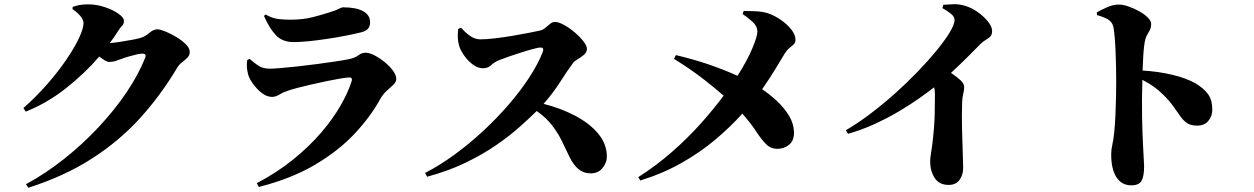

<svg xmlns="http://www.w3.org/2000/svg" viewBox="-20 -828 5990 917"><path d="M326.2 -784.2 327.1 -794.9Q341.8 -800.3 357.9 -803.7Q374 -807.1 401.9 -807.1Q442.4 -807.1 481.4 -793.7Q520.5 -780.3 546.1 -762.2Q571.8 -744.1 571.8 -729Q571.8 -711.9 563.2 -704.6Q554.7 -697.3 542 -676.8Q524.4 -648.4 503.9 -622.1Q522.9 -623.5 555.4 -628.4Q587.9 -633.3 617.9 -639.2Q647.9 -645 660.2 -649.9Q678.2 -657.7 695.8 -672.9Q713.4 -688 731.9 -688Q744.1 -688 769 -678Q793.9 -668 821 -651.9Q848.1 -635.7 867.2 -616.9Q886.2 -598.1 886.2 -580.1Q886.2 -563.5 874.8 -552.2Q863.3 -541 848.9 -530Q834.5 -519 825.2 -502.9Q748.5 -374 650.4 -265.4Q552.2 -156.7 421.1 -72Q290 12.7 115.2 68.8L104 51.8Q198.7 0.5 286.9 -69.6Q375 -139.6 450.7 -220.5Q526.4 -301.3 583.5 -385.7Q640.6 -470.2 672.9 -550.8Q681.6 -571.8 660.2 -571.8Q649.4 -571.8 630.1 -567.4Q610.8 -563 590.6 -556.9Q570.3 -550.8 558.1 -545.9Q542.5 -540 530 -536.1Q517.6 -532.2 501 -532.2Q492.7 -532.2 480.5 -539.6Q468.3 -546.9 454.1 -558.1Q384.8 -477.1 294.4 -406Q204.1 -335 103 -294.9L91.8 -312Q153.3 -366.2 205.8 -426.3Q258.3 -486.3 297.1 -543.5Q335.9 -600.6 357.4 -646.5Q378.9 -692.4 378.9 -717.8Q378.9 -732.9 364 -751.2Q349.1 -769.5 326.2 -784.2Z M1165.5 -471.2Q1160.2 -490.7 1159.2 -506.1Q1158.2 -521.5 1160.6 -541L1172.4 -546.9Q1197.3 -524.4 1217.3 -512.2Q1237.3 -500 1269.5 -500Q1287.6 -500 1323.5 -503.2Q1359.4 -506.3 1404.3 -511.2Q1449.2 -516.1 1495.1 -522.2Q1541 -528.3 1580.3 -534.2Q1619.6 -540 1643.6 -544.9Q1674.3 -550.8 1690.9 -563.5Q1707.5 -576.2 1726.6 -576.2Q1744.1 -576.2 1768.8 -563.5Q1793.5 -550.8 1817.1 -531.5Q1840.8 -512.2 1856.7 -490.7Q1872.6 -469.2 1872.6 -451.2Q1872.6 -436 1858.9 -423.3Q1845.2 -410.6 1827.1 -394.5Q1809.1 -378.4 1795.4 -354Q1750.5 -272 1674.8 -190.7Q1599.1 -109.4 1486.3 -42.2Q1373.5 24.9 1216.3 64.9L1206.5 46.9Q1303.7 -4.4 1380.4 -66.4Q1457 -128.4 1513.4 -194.1Q1569.8 -259.8 1606.2 -323.2Q1642.6 -386.7 1659.7 -440.9Q1664.6 -458 1648.4 -458Q1636.7 -458 1608.6 -453.4Q1580.6 -448.7 1544.7 -441.4Q1508.8 -434.1 1471.4 -425.5Q1434.1 -417 1402.3 -408.7Q1370.6 -400.4 1352.5 -394Q1330.6 -386.7 1313.7 -376Q1296.9 -365.2 1279.3 -365.2Q1253.9 -365.2 1229.5 -384.5Q1205.1 -403.8 1187.5 -429Q1169.9 -454.1 1165.5 -471.2ZM1747.6 -721.2Q1747.6 -703.6 1738.5 -691.9Q1729.5 -680.2 1705.6 -673.8Q1674.3 -666 1632.1 -657.7Q1589.8 -649.4 1544.2 -642.6Q1498.5 -635.7 1456.3 -631.3Q1414.1 -627 1382.3 -627Q1330.1 -627 1299.1 -658.4Q1268.1 -689.9 1240.7 -752L1248.5 -758.8Q1280.8 -740.2 1310.3 -737.1Q1339.8 -733.9 1365.7 -733.9Q1426.3 -733.9 1472.7 -745.8Q1519 -757.8 1547.4 -767.1Q1582 -777.3 1596.7 -785.2Q1611.3 -793 1619.6 -793Q1679.7 -793 1713.6 -774.9Q1747.6 -756.8 1747.6 -721.2Z M2168.5 -689.9 2182.1 -695.8Q2201.7 -672.9 2225.1 -656.5Q2248.5 -640.1 2274.4 -640.1Q2303.2 -640.1 2344.5 -645Q2385.7 -649.9 2429 -657.2Q2472.2 -664.6 2507.3 -671.4Q2542.5 -678.2 2559.1 -682.1Q2572.8 -685.1 2584.5 -695.1Q2596.2 -705.1 2607.2 -714.1Q2618.2 -723.1 2630.4 -723.1Q2648.4 -723.1 2674.3 -708.7Q2700.2 -694.3 2725.1 -673.1Q2750 -651.9 2766.6 -630.6Q2783.2 -609.4 2783.2 -595.2Q2783.2 -578.6 2769 -566.4Q2754.9 -554.2 2738.8 -544.9Q2722.7 -535.6 2717.3 -527.8Q2690.9 -492.2 2655.8 -437.3Q2620.6 -382.3 2576.2 -332Q2657.7 -311.5 2726.3 -275.6Q2794.9 -239.7 2836.7 -190.2Q2878.4 -140.6 2878.4 -79.1Q2878.4 -51.8 2857.9 -25.9Q2837.4 0 2801.3 0Q2766.6 0 2742.4 -20.5Q2718.3 -41 2700.2 -78.1Q2682.1 -116.2 2663.6 -154.3Q2645 -192.4 2617.2 -228.8Q2589.4 -265.1 2543.5 -297.9Q2508.8 -263.7 2460.4 -220.7Q2412.1 -177.7 2348.1 -133.8Q2284.2 -89.8 2202.6 -50.5Q2121.1 -11.2 2020 16.1L2010.3 -2Q2081.1 -38.6 2151.9 -90.3Q2222.7 -142.1 2288.3 -203.1Q2354 -264.2 2410.2 -329.3Q2466.3 -394.5 2508.1 -458.5Q2549.8 -522.5 2572.3 -580.1Q2580.1 -601.1 2561 -601.1Q2552.2 -601.1 2528.1 -594.7Q2503.9 -588.4 2473.4 -578.6Q2442.9 -568.8 2414.1 -559.1Q2385.3 -549.3 2367.2 -542Q2341.8 -532.2 2326.2 -517.1Q2310.5 -502 2287.1 -502Q2261.2 -502 2237.1 -520.5Q2212.9 -539.1 2195.6 -564.5Q2178.2 -589.8 2172.4 -610.8Q2167 -629.9 2166.5 -649.9Q2166 -669.9 2168.5 -689.9Z M3526.4 -761.2 3532.2 -775.9Q3557.6 -775.4 3589.8 -774.2Q3622.1 -772.9 3649.4 -764.2Q3678.7 -753.9 3708.7 -733.4Q3738.8 -712.9 3759 -687.5Q3779.3 -662.1 3779.3 -638.2Q3779.3 -625 3771.2 -616.9Q3763.2 -608.9 3751.5 -599.6Q3739.7 -590.3 3729 -574.2Q3712.9 -546.9 3683.8 -499.3Q3654.8 -451.7 3620.1 -401.9Q3659.2 -375.5 3693.4 -343Q3727.5 -310.5 3749 -274.2Q3770.5 -237.8 3772 -200.2Q3773.9 -157.2 3749.3 -137.2Q3724.6 -117.2 3693.4 -117.2Q3660.6 -117.2 3637.9 -140.4Q3615.2 -163.6 3590.3 -201.9Q3565.4 -240.2 3525.4 -285.2Q3468.8 -222.2 3397 -161.6Q3325.2 -101.1 3235.8 -50.3Q3146.5 0.5 3038.1 34.2L3028.3 18.1Q3116.2 -38.1 3191.2 -104Q3266.1 -169.9 3327.4 -238.5Q3388.7 -307.1 3436 -371.1Q3397.9 -404.8 3339.4 -450.4Q3280.8 -496.1 3199.2 -546.9L3208 -564.9Q3301.8 -542.5 3375.2 -516.6Q3448.7 -490.7 3502.4 -465.8Q3549.3 -540 3573.2 -597.2Q3597.2 -654.3 3597.2 -676.8Q3597.2 -703.1 3574 -724.1Q3550.8 -745.1 3526.4 -761.2Z M4481 -789.1 4485.4 -805.2Q4507.8 -807.1 4534.4 -807.9Q4561 -808.6 4587.4 -800.8Q4618.7 -792 4648.7 -771Q4678.7 -750 4698.5 -725.3Q4718.3 -700.7 4718.3 -680.2Q4718.3 -662.6 4710.2 -654.1Q4702.1 -645.5 4689.5 -638.4Q4676.8 -631.3 4663.1 -618.2Q4637.7 -592.3 4601.3 -555.9Q4564.9 -519.5 4522 -480Q4549.3 -461.4 4567.1 -445.1Q4585 -428.7 4585 -412.1Q4585 -397 4580.6 -380.6Q4576.2 -364.3 4575.2 -340.8Q4573.2 -276.4 4574.7 -212.9Q4576.2 -149.4 4578.1 -99.4Q4580.1 -49.3 4580.1 -25.9Q4580.1 7.8 4562.5 31.5Q4544.9 55.2 4511.2 55.2Q4464.8 55.2 4443.6 21.2Q4422.4 -12.7 4422.4 -57.1Q4422.4 -71.8 4425.8 -90.8Q4429.2 -109.9 4432.1 -133.8Q4442.9 -219.7 4444.1 -281.5Q4445.3 -343.3 4445.3 -377Q4445.3 -397.5 4441.4 -411.1Q4413.1 -388.7 4370.1 -358.4Q4327.1 -328.1 4273.2 -296.1Q4219.2 -264.2 4157.5 -235.8Q4095.7 -207.5 4030.3 -189L4020 -206.1Q4077.6 -239.7 4137.2 -284.9Q4196.8 -330.1 4254.2 -381.3Q4311.5 -432.6 4361.8 -484.6Q4412.1 -536.6 4451.2 -584.2Q4490.2 -631.8 4513.2 -668.9Q4539.1 -710.4 4539.1 -733.9Q4539.1 -749 4519 -764.4Q4499 -779.8 4481 -789.1Z M5219.2 -755.9 5218.3 -769Q5240.7 -781.7 5268.8 -793.9Q5296.9 -806.2 5323.2 -806.2Q5343.3 -806.2 5369.6 -797.1Q5396 -788.1 5420.9 -774.2Q5445.8 -760.3 5461.9 -744.1Q5478 -728 5478 -713.9Q5478 -696.8 5471.9 -684.8Q5465.8 -672.9 5458.3 -660.2Q5450.7 -647.5 5447.3 -627.9Q5442.9 -603 5440.7 -568.8Q5438.5 -534.7 5437 -491.2Q5514.6 -486.3 5580.6 -470.5Q5646.5 -454.6 5689 -430.2Q5727.5 -407.7 5748.8 -379.6Q5770 -351.6 5770 -303.2Q5770 -272.9 5751 -250.5Q5731.9 -228 5698.2 -228Q5668.5 -228 5650.6 -239.5Q5632.8 -251 5618.2 -271.5Q5603.5 -292 5584.5 -319.3Q5565.4 -346.7 5533.2 -377.9Q5515.1 -396 5492.4 -412.6Q5469.7 -429.2 5436 -446.8Q5433.1 -348.6 5434.6 -270.5Q5436 -192.4 5439 -137.2Q5440.9 -95.7 5442.6 -69.3Q5444.3 -43 5444.3 -34.2Q5444.3 14.6 5431.9 35.9Q5419.4 57.1 5383.3 57.1Q5336.9 57.1 5312 18.3Q5287.1 -20.5 5287.1 -90.8Q5287.1 -112.8 5292.2 -135.3Q5297.4 -157.7 5301.3 -192.9Q5305.2 -230.5 5307.4 -278.3Q5309.6 -326.2 5310.3 -369.9Q5311 -413.6 5311 -439Q5311 -470.7 5310.3 -509.3Q5309.6 -547.9 5307.9 -585.7Q5306.2 -623.5 5303.5 -653.8Q5300.8 -684.1 5297.4 -700.2Q5291 -725.6 5268.3 -737.3Q5245.6 -749 5219.2 -755.9Z"/></svg>

Font: Source Han Serif JP Heavy
Style: Regular
Weight: 900
Designer: Ryoko NISHIZUKA  (kana & ideographs); Frank Grießhammer (Latin, Greek & Cyrillic); Wenlong ZHANG  (bopomofo); Sandoll Co
Foundry: Adobe Systems Incorporated
Version: Version 1.001;PS 1.001;hotconv 16.6.54;makeotf.lib2.5.65590